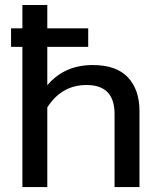

<svg xmlns="http://www.w3.org/2000/svg" viewBox="-20 -759 646 779"><path d="M70.8 0V-568.8H24.9V-644H70.8V-738.8H171.9V-644H337.9V-568.8H171.9V-413.1Q241.2 -495.1 356 -495.1Q452.6 -495.1 499.3 -444.8Q545.9 -394.5 545.9 -309.1V0H444.8V-296.9Q444.8 -414.1 331.1 -414.1Q230 -414.1 171.9 -323.2V0Z"/></svg>

Font: Prompt
Style: Regular
Weight: 400
Designer: Katatrad Team
Foundry: CadsonDemak
Version: Version 1.000;PS 001.000;hotconv 1.0.88;makeotf.lib2.5.64775